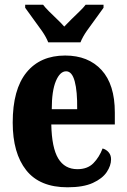

<svg xmlns="http://www.w3.org/2000/svg" viewBox="-20 -786 539 816"><path d="M267 10Q149 10 91.5 -62.5Q34 -135 34 -265Q34 -406 92.5 -478Q151 -550 257 -550Q355 -550 411.5 -488.5Q468 -427 468 -308V-257H198Q200 -158 227.5 -112.5Q255 -67 309 -67Q352 -67 377 -92.5Q402 -118 416 -155Q431 -151 441.5 -139Q452 -127 452 -109Q452 -82 433.5 -54.5Q415 -27 374.5 -8.5Q334 10 267 10ZM308 -322Q309 -398 297.5 -440.5Q286 -483 261 -483Q235 -483 217.5 -441.5Q200 -400 200 -322ZM185 -606Q176 -629 157.5 -655.5Q139 -682 119.5 -708Q100 -734 87 -753V-766H163Q172 -754 188.5 -737.5Q205 -721 223 -704Q241 -687 253 -673Q266 -687 283.5 -704Q301 -721 318 -737.5Q335 -754 344 -766H420V-753Q407 -734 387.5 -708Q368 -682 349.5 -655.5Q331 -629 322 -606Z"/></svg>

Font: Noto Serif Tamil ExtraCondensed Black
Style: Regular
Weight: 900
Width: 2
Designer: Indian Type Foundry, Tom Grace, and the Monotype Design Team
Foundry: Monotype Imaging Inc.
Version: Version 2.004; ttfautohint (v1.8.4.7-5d5b)